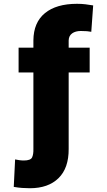

<svg xmlns="http://www.w3.org/2000/svg" viewBox="-20 -780 564 1013"><path d="M453.1 -528.4V-397.7H342.3V5.7Q343 106.9 288.7 160Q234.4 213.1 137.8 213.1Q117.2 213.1 96.9 211.6Q76.7 210.2 52.6 206L59.7 61.1Q68.9 63.2 81.5 65Q94.1 66.8 105.1 66.8Q142 66.8 149.5 50.1Q157 33.4 156.2 5.7V-397.7H78.1V-528.4H156.2V-566.8Q157 -661.6 217.2 -710.8Q277.3 -759.9 386.4 -759.9Q411.6 -759.9 431.3 -757.3Q451 -754.6 471.6 -751.4L461.6 -612.2Q450.6 -614.3 438.9 -615.4Q427.2 -616.5 406.2 -616.5Q378.2 -616.5 360.6 -603.9Q343 -591.3 342.3 -566.8V-528.4Z"/></svg>

Font: Inter UI Black
Style: Regular
Weight: 900
Designer: Rasmus Andersson
Foundry: rsms
Version: 3.2;8d6f07862